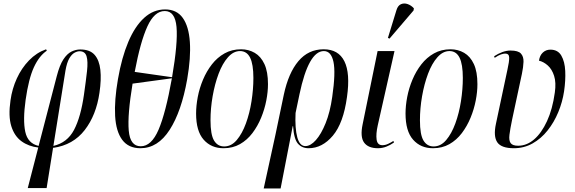

<svg xmlns="http://www.w3.org/2000/svg" viewBox="-20 -823 3232 1079"><path d="M136 234 195 6Q141 0 101 -29Q61 -58 43.5 -114Q26 -170 39 -259Q48 -324 74.5 -382Q101 -440 143 -483.5Q185 -527 239 -546L243 -538Q200 -509 170.5 -445Q141 -381 124 -262Q108 -148 122 -82.5Q136 -17 197 -3L299 -395Q315 -457 336 -489Q357 -521 381.5 -533Q406 -545 431 -545Q485 -545 511.5 -515Q538 -485 544 -430.5Q550 -376 539 -302Q521 -176 456 -92Q391 -8 279 8V3L242 234ZM348 -427 280 -3Q358 -21 396 -93Q434 -165 452 -292Q463 -369 469 -423.5Q475 -478 466.5 -506.5Q458 -535 427 -535Q414 -535 398.5 -526.5Q383 -518 369.5 -495Q356 -472 348 -427Z M769 10Q702 10 667 -37Q632 -84 627 -171Q622 -258 643 -379Q664 -500 701 -587.5Q738 -675 790 -722.5Q842 -770 908 -770Q973 -770 1007 -722.5Q1041 -675 1047 -587Q1053 -499 1032 -378Q1000 -197 933.5 -93.5Q867 10 769 10ZM947 -389Q980 -582 972 -671.5Q964 -761 906 -761Q848 -761 808.5 -675Q769 -589 737 -419ZM771 -1Q831 -1 871 -94Q911 -187 946 -383L725 -353Q696 -178 703.5 -89.5Q711 -1 771 -1Z M1236 10Q1167 10 1124.5 -38Q1082 -86 1082 -185Q1082 -229 1091.5 -278.5Q1101 -328 1121 -375.5Q1141 -423 1171 -461.5Q1201 -500 1242 -523Q1283 -546 1335 -546Q1377 -546 1411.5 -526Q1446 -506 1466 -463Q1486 -420 1486 -350Q1486 -307 1476.5 -258Q1467 -209 1447.5 -161.5Q1428 -114 1398.5 -75Q1369 -36 1328.5 -13Q1288 10 1236 10ZM1240 0Q1280 0 1310.5 -36Q1341 -72 1362 -129.5Q1383 -187 1393.5 -254.5Q1404 -322 1404 -385Q1404 -462 1385.5 -499Q1367 -536 1329 -536Q1292 -536 1261 -501Q1230 -466 1208.5 -408.5Q1187 -351 1175 -282.5Q1163 -214 1163 -147Q1163 -66 1183 -33Q1203 0 1240 0Z M1462 236 1528 -66 1575 -291Q1601 -413 1657 -479.5Q1713 -546 1799 -546Q1882 -546 1915.5 -478.5Q1949 -411 1930 -278Q1910 -131 1850.5 -60.5Q1791 10 1714 10Q1677 10 1654.5 -15.5Q1632 -41 1627 -114H1625L1557 236ZM1696 -2Q1725 -2 1755 -35.5Q1785 -69 1810 -131Q1835 -193 1847 -278Q1867 -415 1854 -475.5Q1841 -536 1800 -536Q1714 -536 1663 -293L1641 -188Q1637 -102 1650.5 -52Q1664 -2 1696 -2Z M2104 10Q2049 10 2026 -22Q2003 -54 2018 -125L2102 -536H2197L2103 -119Q2092 -70 2096.5 -38.5Q2101 -7 2129 -7Q2145 -7 2161 -14.5Q2177 -22 2191 -31L2194 -22Q2174 -8 2151.5 1Q2129 10 2104 10ZM2169 -606 2160 -610 2208 -766Q2216 -792 2233.5 -799.5Q2251 -807 2271 -800Q2291 -793 2306 -776L2304 -764Z M2413 10Q2344 10 2301.5 -38Q2259 -86 2259 -185Q2259 -229 2268.5 -278.5Q2278 -328 2298 -375.5Q2318 -423 2348 -461.5Q2378 -500 2419 -523Q2460 -546 2512 -546Q2554 -546 2588.5 -526Q2623 -506 2643 -463Q2663 -420 2663 -350Q2663 -307 2653.5 -258Q2644 -209 2624.5 -161.5Q2605 -114 2575.5 -75Q2546 -36 2505.5 -13Q2465 10 2413 10ZM2417 0Q2457 0 2487.5 -36Q2518 -72 2539 -129.5Q2560 -187 2570.5 -254.5Q2581 -322 2581 -385Q2581 -462 2562.5 -499Q2544 -536 2506 -536Q2469 -536 2438 -501Q2407 -466 2385.5 -408.5Q2364 -351 2352 -282.5Q2340 -214 2340 -147Q2340 -66 2360 -33Q2380 0 2417 0Z M2868 10Q2797 10 2774.5 -23.5Q2752 -57 2767 -127L2832 -433Q2842 -477 2841.5 -499.5Q2841 -522 2819 -522Q2810 -522 2795 -517Q2780 -512 2760 -498L2757 -507Q2780 -522 2803.5 -530.5Q2827 -539 2849 -539Q2892 -539 2907.5 -522Q2923 -505 2922 -475.5Q2921 -446 2913 -408L2858 -151Q2847 -98 2843 -65.5Q2839 -33 2850 -18.5Q2861 -4 2892 -4Q2940 -4 2981.5 -39.5Q3023 -75 3054 -142Q3085 -209 3098 -303Q3106 -359 3094 -396.5Q3082 -434 3058.5 -455Q3035 -476 3009 -482Q3013 -511 3030.5 -527.5Q3048 -544 3073 -544Q3115 -544 3134.5 -510.5Q3154 -477 3156.5 -424Q3159 -371 3150 -310Q3141 -250 3117.5 -193Q3094 -136 3057.5 -90Q3021 -44 2973 -17Q2925 10 2868 10Z"/></svg>

Font: Noto Serif Display ExtraCondensed
Style: Italic
Weight: 400
Width: 2
Italic angle: -12°
Designer: Monotype Design Team
Foundry: Monotype Imaging Inc.
Version: Version 2.009